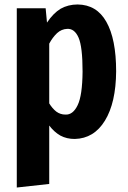

<svg xmlns="http://www.w3.org/2000/svg" viewBox="-20 -604 571 858"><path d="M327 -584Q285 -584 251 -565Q218 -545 190 -503L184 -567H55V234L200 218V-43Q222 -14 250 2Q278 17 314 17Q400 15 449 -65Q498 -145 499 -285Q499 -430 455 -507Q412 -583 327 -584ZM272 -92Q250 -92 232 -105Q214 -119 200 -142V-409Q215 -437 235 -456Q255 -474 280 -475Q313 -477 331 -436Q349 -395 349 -284Q348 -177 327 -134Q306 -90 272 -92Z"/></svg>

Font: Glow Sans SC Compressed
Style: Bold
Weight: 700
Width: 2
Designer: Ryoko NISHIZUKA (kana, bopomofo & ideographs); Paul D. Hunt (Latin, Greek & Cyrillic); Sandoll Communications, Soo-young
Version: Version 0.93